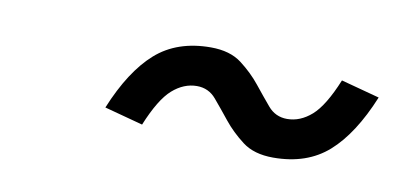

<svg xmlns="http://www.w3.org/2000/svg" viewBox="-31 -457 583 275"><g transform="rotate(10 260.0 -320.0)"><path d="M508 -361Q485 -305 454 -277.5Q423 -250 374 -250Q346 -250 329 -263Q312 -276 300 -291Q288 -306 277 -319Q266 -332 249 -332Q230 -332 213.5 -317.5Q197 -303 181 -264L125 -279Q148 -335 179 -362.5Q210 -390 259 -390Q287 -390 304 -377Q321 -364 333 -349Q345 -334 356 -321Q367 -308 384 -308Q403 -308 419.5 -322.5Q436 -337 452 -376Z"/></g></svg>

Font: Gauge
Style: Oblique
Weight: 400
Italic angle: -80°
Designer: Daniel Pimley
Foundry: Daniel Pimley
Version: Version 2.0